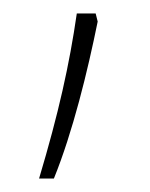

<svg xmlns="http://www.w3.org/2000/svg" viewBox="-20 -136 223 285"><path d="M122 -116H94C83 -40 67 32 38 129H60C88 60 110 -30 125 -104Z"/></svg>

Font: Noto Sans Arabic UI SmCn Th
Style: Regular
Weight: 100
Width: 4
Designer: Monotype Design Team, Nadine Chahine and Nizar Qandah
Foundry: Monotype Imaging Inc.
Version: Version 2.010